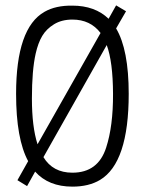

<svg xmlns="http://www.w3.org/2000/svg" viewBox="-20 -686 540 716"><path d="M40 -336Q40 -582 146 -642Q188 -666 250 -665Q334 -665 385 -616L413 -666L450 -644L413 -580Q460 -501 460 -336Q460 -79 353 -15Q311 10 250 10Q161 10 111 -46L81 8L45 -14L85 -85Q40 -168 40 -336ZM120 -148 355 -563Q317 -613 250 -613Q210 -613 181.5 -595.5Q153 -578 137.5 -552Q122 -526 113 -486Q99 -424 99 -318.5Q99 -213 120 -148ZM378 -518 142 -100Q177 -42 250 -42Q346 -42 376 -136Q402 -216 401.5 -336Q401 -456 378 -518Z"/></svg>

Font: TypoPRO Lekton
Style: Regular
Weight: 400
Monospace: yes
Designer: Paolo Mazzetti, Luciano Perondi, Raffaele Flato, Elena Papassissa, Emilio Macchia, Michela Povoleri, Tobias Seemiller, R
Version: Version 34.000